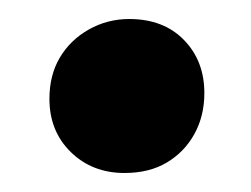

<svg xmlns="http://www.w3.org/2000/svg" viewBox="-20 -378 264 202"><path d="M111 -196Q77 -196 54.5 -218Q32 -240 32 -274Q32 -299 43 -317.5Q54 -336 73.5 -347Q93 -358 116 -358Q152 -358 173.5 -336Q195 -314 195 -280Q195 -256 184.5 -237Q174 -218 155.5 -207Q137 -196 111 -196Z"/></svg>

Font: Mona Sans ExtraLight
Style: Bold Italic
Weight: 700
Italic angle: -11.6951°
Version: Version 2.000